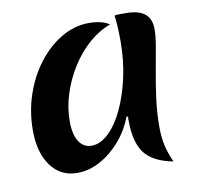

<svg xmlns="http://www.w3.org/2000/svg" viewBox="-71 -644 776 750"><g transform="rotate(-10 317.5 -268.5)"><path d="M408 -172Q388 -119 352 -77.5Q316 -36 271.5 -12Q227 12 181 12Q115 12 76.5 -40.5Q38 -93 38 -181Q38 -256 61 -323.5Q84 -391 124.5 -443.5Q165 -496 217 -526.5Q269 -557 326 -557Q351 -557 372 -552Q393 -547 407 -537Q362 -521 322 -486Q282 -451 251.5 -403Q221 -355 203.5 -300.5Q186 -246 186 -191Q186 -140 204 -111.5Q222 -83 254 -83Q289 -83 322 -114.5Q355 -146 380.5 -200Q406 -254 421 -322.5Q436 -391 436 -465Q436 -496 434.5 -523Q433 -550 430 -568Q439 -570 447 -570Q455 -570 474 -570Q526 -570 550.5 -550Q575 -530 575 -488Q575 -462 568 -421Q561 -380 551.5 -329Q542 -278 534.5 -222Q527 -166 527 -111Q527 -68 534 -36.5Q541 -5 558 33Q479 18 446 -25Q413 -68 413 -156Q413 -162 413 -164.5Q413 -167 414 -170Z"/></g></svg>

Font: Merienda
Style: Bold
Weight: 700
Designer: Eduardo Rodriguez Tunni
Foundry: Eduardo Rodriguez Tunni
Version: Version 2.001